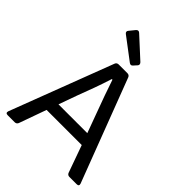

<svg xmlns="http://www.w3.org/2000/svg" viewBox="-238 -940 1049 1049"><g transform="rotate(45 286.5 -415.5)"><path d="M327.1 -717.8 209 -826.2C202.1 -833 193.4 -833 186.5 -825.2L160.2 -793C153.3 -785.2 153.3 -777.3 162.1 -770.5L290 -673.8C297.9 -668 305.7 -668.9 311.5 -675.8L329.1 -695.3C335.9 -702.1 334 -710.9 327.1 -717.8ZM496.1 0H552.7C564.5 0 569.3 -5.9 565.4 -17.6L338.9 -612.3C335.9 -620.1 329.1 -625 320.3 -625H252C243.2 -625 236.3 -620.1 233.4 -612.3L6.8 -17.6C2.9 -5.9 7.8 0 19.5 0H74.2C83 0 89.8 -4.9 92.8 -12.7L149.4 -170.9H420.9L477.5 -12.7C480.5 -4.9 487.3 0 496.1 0ZM173.8 -238.3 211.9 -344.7C237.3 -411.1 260.7 -473.6 282.2 -542H287.1C309.6 -473.6 324.2 -435.5 357.4 -344.7L396.5 -238.3Z"/></g></svg>

Font: Ed Sans Neue
Style: Regular
Weight: 400
Designer: Stephen Hutchings
Version: Version 1.004;PS 001.004;hotconv 1.0.88;makeotf.lib2.5.64775